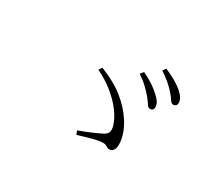

<svg xmlns="http://www.w3.org/2000/svg" viewBox="-98 -947 1195 1030"><g transform="rotate(30 500.0 -431.5)"><path d="M712 -475Q701 -475 691 -491.5Q681 -508 664 -528Q648 -547 625.5 -568.5Q603 -590 571 -611L587 -631Q625 -613 651.5 -595Q678 -577 696 -560Q716 -542 725 -527.5Q734 -513 734 -497Q734 -486 728 -480.5Q722 -475 712 -475ZM634 -178Q624 -178 618 -181.5Q612 -185 606 -188.5Q600 -192 588 -192Q564 -192 526.5 -182Q489 -172 441 -157L432 -180Q479 -197 513 -212Q547 -227 566 -237Q584 -247 589 -260.5Q594 -274 588 -296Q577 -336 546.5 -377Q516 -418 470.5 -455Q425 -492 368 -519L382 -539Q471 -504 527.5 -458.5Q584 -413 618 -361Q642 -325 653.5 -290.5Q665 -256 665 -224Q665 -210 661 -199.5Q657 -189 650 -183.5Q643 -178 634 -178ZM809 -557Q798 -557 787.5 -573.5Q777 -590 760 -609Q742 -629 721 -647Q700 -665 667 -687L682 -706Q720 -690 747 -674Q774 -658 792 -643Q812 -626 821.5 -610.5Q831 -595 831 -580Q831 -568 824.5 -562.5Q818 -557 809 -557Z"/></g></svg>

Font: Noto Serif JP ExtraLight ExtraLight
Style: Regular
Weight: 250
Version: Version 2.003-H1;hotconv 1.1.1;makeotfexe 2.6.0